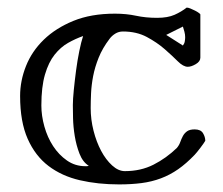

<svg xmlns="http://www.w3.org/2000/svg" viewBox="-20 -457 587 506"><path d="M294 29Q238 29 190.5 18Q143 7 108 -19.5Q73 -46 53 -91Q33 -136 33 -204Q33 -244 48.5 -283Q64 -322 95.5 -352.5Q127 -383 173.5 -402Q220 -421 283 -421Q313 -421 338.5 -415.5Q364 -410 394 -410Q422 -410 440 -418Q458 -426 472 -437Q476 -437 482 -434.5Q488 -432 494 -429Q500 -426 504 -423Q508 -420 508 -419V-305Q508 -295 496 -288Q484 -281 475 -281Q463 -281 448.5 -295.5Q434 -310 414 -327.5Q394 -345 367 -359.5Q340 -374 304 -374Q293 -374 284 -368.5Q275 -363 269 -355Q250 -330 240 -305Q230 -280 225.5 -256.5Q221 -233 220 -211.5Q219 -190 219 -172Q219 -142 226.5 -112.5Q234 -83 246.5 -59.5Q259 -36 275.5 -21Q292 -6 309 -6Q351 -6 384.5 -23Q418 -40 446 -67Q452 -74 455 -82.5Q458 -91 462 -98.5Q466 -106 473 -111Q480 -116 493 -116Q509 -116 515 -106Q521 -96 521 -86Q520 -84 516.5 -79Q513 -74 508.5 -68Q504 -62 499.5 -56.5Q495 -51 493 -49Q471 -26 449.5 -11Q428 4 404 13Q380 22 353 25.5Q326 29 294 29ZM89 -179Q89 -152 97 -123.5Q105 -95 120 -72Q135 -49 156.5 -34Q178 -19 205 -19H209Q211 -19 212 -19.5Q213 -20 214 -20Q198 -30 189.5 -52Q181 -74 177 -98.5Q173 -123 172.5 -145.5Q172 -168 172 -180Q172 -195 174.5 -220Q177 -245 180.5 -271.5Q184 -298 189 -322.5Q194 -347 199 -362Q179 -355 159.5 -344Q140 -333 124 -313Q108 -293 98.5 -260.5Q89 -228 89 -179ZM462 -337Q466 -342 467 -348Q468 -354 468 -359Q468 -366 466 -373.5Q464 -381 462 -387L418 -365Z"/></svg>

Font: Miltonian
Style: Regular
Weight: 400
Designer: Pablo Impallari
Foundry: Pablo Impallari
Version: Version 1.008